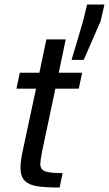

<svg xmlns="http://www.w3.org/2000/svg" viewBox="-20 -833 484 853"><path d="M71 -88Q71 -117 81 -163L140 -439H53L68 -510H155L186 -658H272L241 -510H345L330 -439H226L167 -160Q159 -117 159 -105Q159 -80 180 -72Q201 -64 258 -64L245 0Q179 0 143 -6Q107 -12 89 -31Q71 -50 71 -88ZM298 -567 349 -739 367 -813H444L427 -739L352 -567Z"/></svg>

Font: Saira Semi Condensed
Style: Italic
Weight: 400
Width: 4
Italic angle: -12°
Designer: Hector Gatti with collaboration of the Omnibus-Type team
Foundry: Omnibus-Type
Version: Version 1.001; ttfautohint (v1.8)